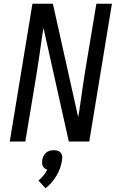

<svg xmlns="http://www.w3.org/2000/svg" viewBox="-20 -755 640 1024"><path d="M32 0 153 -735H262L397 -130Q399 -138 400 -147Q401 -156 403 -165L419 -276Q425 -317 431.5 -358.5Q438 -400 445 -441L494 -735H577L456 0H347L219 -574L212 -605Q210 -597 209 -588Q208 -579 206 -570L190 -459Q184 -418 177.5 -376.5Q171 -335 164 -294L115 0ZM223 249 185 208Q200 196 212 181Q224 166 232 150Q225 148 218.5 143Q212 138 208.5 131Q205 124 204.5 115.5Q204 107 205 99Q207 88 212 77.5Q217 67 225.5 59.5Q234 52 245 49Q256 46 267 46Q278 46 288 49Q298 52 304 59.5Q310 67 311.5 77.5Q313 88 311 99Q308 120 300.5 141Q293 162 282 181Q271 200 256 217.5Q241 235 223 249Z"/></svg>

Font: Iosevka Curly Extended
Style: Italic
Weight: 400
Width: 7
Italic angle: -9°
Monospace: yes
Designer: Belleve Invis
Foundry: Belleve Invis
Version: Version 11.1.0; ttfautohint (v1.8.3)